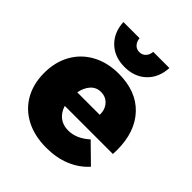

<svg xmlns="http://www.w3.org/2000/svg" viewBox="-212 -896 1033 1033"><g transform="rotate(45 304.5 -379.0)"><path d="M590 -254Q590 -233 589 -223H223Q235 -184 262.5 -163Q290 -142 329 -142Q392 -142 449 -194L554 -91Q511 -43 449.5 -18Q388 7 312 7Q222 7 156 -27.5Q90 -62 54.5 -124.5Q19 -187 19 -270Q19 -354 55 -417.5Q91 -481 156 -516Q221 -551 306 -551Q440 -551 515 -471.5Q590 -392 590 -254ZM308 -414Q273 -414 250 -389Q227 -364 219 -322H390Q391 -362 368 -388Q345 -414 308 -414ZM302 -711Q324 -711 338 -726Q352 -741 354 -765H477Q473 -689 425.5 -643.5Q378 -598 302 -598Q226 -598 178.5 -643.5Q131 -689 127 -765H250Q252 -741 266 -726Q280 -711 302 -711Z"/></g></svg>

Font: Gontserrat ExtraBold
Style: Regular
Weight: 800
Designer: Julieta Ulanovsky
Foundry: Julieta Ulanovsky
Version: Version 6.001